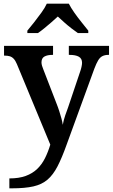

<svg xmlns="http://www.w3.org/2000/svg" viewBox="-20 -786 614 1046"><path d="M31 186Q83 186 120 172.5Q157 159 182.5 134.5Q208 110 225 76Q242 42 254 2L72 -437Q64 -456 54.5 -466Q45 -476 33 -479.5Q21 -483 5 -483H2V-536H269V-487H266Q238 -487 222 -478Q206 -469 206 -446Q206 -438 209 -427.5Q212 -417 216 -408L286 -227Q296 -202 303 -180Q310 -158 315 -139.5Q320 -121 322 -106Q326 -130 335.5 -158Q345 -186 351 -201L417 -397Q421 -408 424 -421.5Q427 -435 427 -444Q427 -467 409.5 -477Q392 -487 359 -487H355V-536H574V-487H570Q552 -487 538.5 -480.5Q525 -474 515 -457.5Q505 -441 494 -412L343 2Q317 75 293 121Q269 167 238.5 193Q208 219 162 229.5Q116 240 45 240H31ZM129 -619Q145 -638 165.5 -664Q186 -690 205.5 -717Q225 -744 235 -766H355Q366 -744 385 -717Q404 -690 425 -664Q446 -638 461 -619V-606H404Q388 -617 368 -632.5Q348 -648 329 -665Q310 -682 295 -696Q280 -682 260.5 -665Q241 -648 222 -632.5Q203 -617 187 -606H129Z"/></svg>

Font: Noto Serif Gujarati SemiBold
Style: Regular
Weight: 600
Version: Version 2.102